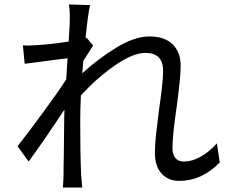

<svg xmlns="http://www.w3.org/2000/svg" viewBox="-20 -811 1040 864"><path d="M787 3Q737 3 707 -30Q677 -63 677 -123Q677 -160 683 -214Q689 -268 696 -320Q703 -367 708.5 -414.5Q714 -462 714 -492Q714 -573 635 -573Q579 -573 499 -518Q419 -463 344 -382Q341 -319 341 -266Q341 -116 345 -27L350 33H263Q266 -9 266 -26Q266 -77 267 -100Q267 -124 269 -280L270 -318Q183 -186 109 -84L59 -153Q104 -210 173.5 -304.5Q243 -399 278 -454L284 -549Q249 -545 216.5 -540.5Q184 -536 161 -533L91 -524L83 -607L109 -606Q120 -606 148 -608Q213 -612 289 -624Q294 -702 294 -717Q294 -722 294 -746Q294 -770 290 -791L385 -788Q375 -742 365 -639L370 -641L399 -606L355 -537L350 -481Q422 -547 504 -597Q586 -647 653 -647Q721 -647 757 -611.5Q793 -576 793 -514Q793 -464 775 -330Q756 -201 756 -144Q756 -117 769 -100.5Q782 -84 807 -84Q844 -84 882.5 -105.5Q921 -127 956 -166L969 -80Q888 3 787 3Z"/></svg>

Font: Noto Sans SC
Style: Regular
Weight: 400
Designer: Ryoko NISHIZUKA ____ (kana & ideographs); Paul D. Hunt (Latin, Greek & Cyrillic); Wenlong ZHANG ___ (bopomofo); Sandoll 
Foundry: Adobe Systems Incorporated
Version: Version 1.004